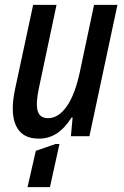

<svg xmlns="http://www.w3.org/2000/svg" viewBox="-20 -559 507 788"><path d="M139 10Q71 10 46 -42.5Q21 -95 42 -194L116 -539H212L140 -199Q126 -135 134.5 -104.5Q143 -74 177 -74Q220 -74 254 -122.5Q288 -171 308 -265L366 -539H462L347 0H271L278 -77H274Q245 -32 212.5 -11Q180 10 139 10ZM93 209 127 60 208 32H224L185 209Z"/></svg>

Font: Noto Sans Condensed Medium
Style: Italic
Weight: 500
Width: 3
Italic angle: -12°
Designer: Monotype Design Team
Foundry: Monotype Imaging Inc.
Version: Version 2.013; ttfautohint (v1.8.4.7-5d5b)